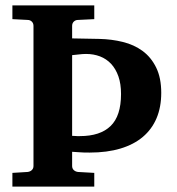

<svg xmlns="http://www.w3.org/2000/svg" viewBox="-20 -691 654 711"><path d="M577.1 -347.2Q577.1 -294.4 559.8 -253.4Q542.5 -212.4 509 -184.1Q475.6 -155.8 426 -140.9Q376.5 -126 312 -126Q302.2 -126 291 -126.2Q279.8 -126.5 270 -127.4Q258.3 -127.9 247.1 -128.9V-76.2Q247.1 -66.9 253.4 -61Q259.8 -55.2 269 -54.2L329.1 -50.8V0H25.9V-50.8L82 -54.2Q91.3 -55.2 97.7 -61Q104 -66.9 104 -76.2V-595.2Q104 -605 97.7 -611.1Q91.3 -617.2 82 -617.2L25.9 -620.1V-670.9H329.1V-620.1L269 -617.2Q259.8 -617.2 253.4 -611.1Q247.1 -605 247.1 -595.2V-548.8L348.1 -546.9Q393.6 -545.9 435.1 -535.6Q476.6 -525.4 508.1 -502.2Q539.6 -479 558.3 -440.9Q577.1 -402.8 577.1 -347.2ZM428.2 -342.8Q428.2 -380.4 418.5 -408.2Q408.7 -436 391.4 -454.6Q374 -473.1 350.3 -482.2Q326.7 -491.2 298.8 -491.2Q286.1 -491.2 272.9 -489.5Q259.8 -487.8 247.1 -486.8V-188Q251.5 -187.5 256.8 -187.5Q260.7 -187 265.6 -187H275.9Q351.1 -187 389.6 -224.4Q428.2 -261.7 428.2 -342.8Z"/></svg>

Font: Charis SIL Afr
Style: Bold
Weight: 700
Foundry: SIL International
Version: Version 5.000